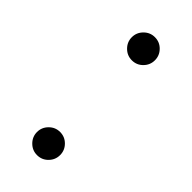

<svg xmlns="http://www.w3.org/2000/svg" viewBox="-177 -558 602 602"><g transform="rotate(45 124.5 -256.5)"><path d="M124 5.4Q103 5.4 87.9 -9.8Q72.8 -24.9 72.8 -45.9Q72.8 -66.9 87.9 -82Q103 -97.2 124 -97.2Q145.5 -97.2 160.4 -82Q175.3 -66.9 175.3 -45.9Q175.3 -24.9 160.4 -9.8Q145.5 5.4 124 5.4ZM124 -415Q103 -415 87.9 -430.2Q72.8 -445.3 72.8 -466.3Q72.8 -487.3 87.9 -502.4Q103 -517.6 124 -517.6Q145.5 -517.6 160.4 -502.4Q175.3 -487.3 175.3 -466.3Q175.3 -445.3 160.4 -430.2Q145.5 -415 124 -415Z"/></g></svg>

Font: Inter Tight Light
Style: Regular
Weight: 300
Designer: Rasmus Andersson
Foundry: rsms
Version: Version 3.004